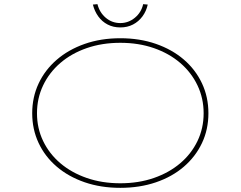

<svg xmlns="http://www.w3.org/2000/svg" viewBox="-20 -894 1158 924"><path d="M559 10Q465 10 387 -17Q309 -44 252.5 -92.5Q196 -141 165.5 -206.5Q135 -272 135 -349Q135 -426 165.5 -491.5Q196 -557 252.5 -606Q309 -655 387 -682.5Q465 -710 559 -710Q652 -710 730 -683Q808 -656 864.5 -607.5Q921 -559 952 -493Q983 -427 983 -349Q983 -271 952 -205.5Q921 -140 864.5 -91.5Q808 -43 730 -16.5Q652 10 559 10ZM559 -12Q647 -12 720.5 -37.5Q794 -63 847.5 -108.5Q901 -154 930.5 -215.5Q960 -277 960 -349Q960 -421 930.5 -483Q901 -545 847.5 -591Q794 -637 720.5 -662.5Q647 -688 559 -688Q471 -688 397.5 -662.5Q324 -637 270.5 -591Q217 -545 187.5 -483Q158 -421 158 -349Q158 -277 187.5 -215.5Q217 -154 270.5 -108.5Q324 -63 397.5 -37.5Q471 -12 559 -12ZM559 -762Q525 -762 498 -776Q471 -790 453 -815Q435 -840 427 -872L449 -874Q459 -834 489 -808.5Q519 -783 559 -783Q598 -783 629 -808.5Q660 -834 669 -874L691 -872Q684 -840 665.5 -815Q647 -790 620 -776Q593 -762 559 -762Z"/></svg>

Font: Lexend Zetta Thin
Style: Regular
Weight: 250
Version: Version 1.007